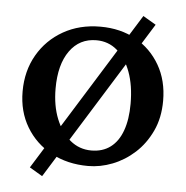

<svg xmlns="http://www.w3.org/2000/svg" viewBox="-51 -693 786 811"><g transform="rotate(5 341.5 -287.5)"><path d="M346.7 8.8Q258.8 8.8 190.4 -28.3Q122.1 -65.4 83 -130.9Q43.9 -196.3 43.9 -281.2Q43.9 -368.2 83 -436Q122.1 -503.9 190.9 -543Q259.8 -582 347.7 -582Q433.6 -582 498.5 -545.4Q563.5 -508.8 601.1 -443.8Q638.7 -378.9 638.7 -293Q638.7 -220.7 612.3 -164.6Q585.9 -108.4 543.5 -69.8Q501 -31.2 449.7 -11.2Q398.4 8.8 346.7 8.8ZM354.5 -57.6Q402.3 -57.6 435.5 -82.5Q468.8 -107.4 485.8 -154.8Q502.9 -202.1 502.9 -268.6Q502.9 -345.7 481.9 -402.8Q460.9 -460 423.8 -491.7Q386.7 -523.4 335.9 -523.4Q264.6 -523.4 223.1 -465.3Q181.6 -407.2 181.6 -305.7Q181.6 -232.4 204.1 -176.8Q226.6 -121.1 265.1 -89.4Q303.7 -57.6 354.5 -57.6ZM157.2 68.4 102.5 36.1 524.4 -642.6 579.1 -610.4Z"/></g></svg>

Font: Crimson Pro ExtraLight SemiBold
Style: Regular
Weight: 600
Version: Version 1.002